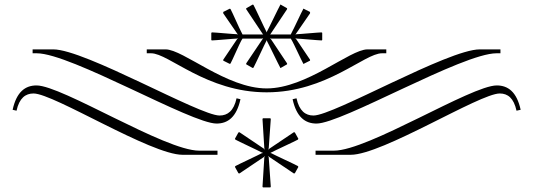

<svg xmlns="http://www.w3.org/2000/svg" viewBox="-20 -674 2321 836"><path d="M1012 -525C1000 -525 915 -533 903 -533L900 -531V-500C902 -497 903 -498 903 -498C915 -498 1000 -506 1012 -506L1014 -508L1016 -506H1014C1008 -496 958 -424 952 -414V-410L980 -396C983 -396 984 -398 984 -398C990 -408 1024 -486 1030 -496L1036 -506H1123L1124 -508L1126 -505H1124C1118 -495 1058 -408 1052 -398V-394L1080 -378C1083 -378 1084 -380 1084 -380C1090 -390 1134 -486 1140 -496V-498H1142V-496C1148 -486 1194 -390 1200 -380C1200 -380 1199 -378 1202 -378L1230 -394V-398C1224 -408 1164 -496 1158 -506H1156L1158 -508L1160 -506H1246L1252 -496C1258 -486 1294 -408 1300 -398C1300 -398 1299 -396 1302 -396L1330 -410V-414C1324 -424 1274 -496 1268 -506H1266L1268 -508L1271 -506C1283 -506 1368 -498 1380 -498C1380 -498 1381 -497 1383 -500V-531L1380 -533C1368 -533 1283 -525 1271 -525L1268 -524L1266 -526H1268C1274 -536 1324 -606 1330 -616V-622L1302 -636C1299 -636 1300 -634 1300 -634C1294 -624 1258 -546 1252 -536L1246 -524H1160H1158L1156 -526H1158C1164 -536 1224 -624 1230 -634V-638L1202 -654C1199 -654 1200 -652 1200 -652C1194 -642 1148 -546 1142 -536V-534H1140V-536C1134 -546 1090 -642 1084 -652C1084 -652 1083 -654 1080 -654L1052 -638V-634C1058 -624 1118 -536 1124 -526C1124 -526 1126 -526 1126 -526C1126 -526 1124 -524 1124 -524H1122H1036L1030 -536C1024 -546 990 -624 984 -634C984 -634 983 -636 980 -636L952 -622V-616C958 -606 1008 -536 1014 -526C1014 -526 1016 -526 1016 -526C1016 -526 1014 -524 1014 -524ZM1354 0H1507C1645 0 2068 -267 2156 -267C2191 -267 2217 -247 2229 -192L2247 -196C2230 -274 2192 -302 2143 -302C2032 -302 1583 -18 1434 -18H1354ZM1161 -7H1159V-10H1161C1171 -16 1267 -60 1277 -66C1278 -67 1278 -68 1279 -70L1264 -97C1262 -98 1260 -99 1259 -98C1249 -92 1162 -32 1152 -26L1150 -23L1148 -25L1150 -27C1150 -39 1159 -143 1159 -155C1159 -156 1159 -157 1157 -159H1125C1123 -157 1123 -156 1123 -155C1123 -143 1131 -39 1131 -27C1131 -27 1133 -25 1133 -25C1133 -25 1131 -23 1131 -23L1130 -26C1120 -32 1033 -92 1023 -98C1022 -99 1020 -98 1018 -97L1003 -70C1004 -68 1004 -67 1005 -66C1015 -60 1110 -16 1120 -10H1123V-7H1120C1110 -1 1015 43 1005 49C1004 50 1004 51 1003 53L1018 80C1020 81 1022 82 1023 81C1033 75 1120 15 1130 9L1131 6L1133 8L1131 10C1131 22 1123 126 1123 138C1123 139 1123 140 1125 142H1157C1159 140 1159 139 1159 138C1159 126 1150 22 1150 10C1150 10 1148 8 1148 8C1148 8 1150 6 1150 6L1152 9C1162 15 1249 75 1259 81C1260 82 1262 81 1264 80L1279 53C1278 51 1278 50 1277 49C1267 43 1171 -1 1161 -7ZM212 -459H122V-442H140C289 -442 812 -136 923 -136C972 -136 1010 -164 1027 -242L1010 -246C998 -191 971 -171 936 -171C848 -171 350 -459 212 -459ZM2069 -459C1931 -459 1433 -171 1345 -171C1310 -171 1283 -191 1271 -246L1254 -242C1271 -164 1309 -136 1358 -136C1469 -136 1993 -442 2142 -442H2159V-459ZM1141 -289C966 -289 778 -459 701 -459H619V-442H638C715 -442 879 -272 1141 -272C1403 -272 1566 -442 1643 -442H1662V-459H1580C1503 -459 1316 -289 1141 -289ZM927 0V-18H847C698 -18 250 -302 139 -302C90 -302 52 -274 35 -196L52 -192C64 -247 91 -267 126 -267C214 -267 637 0 775 0Z"/></svg>

Font: FoglihtenDeH04
Style: Regular
Weight: 500
Version: Version 0.68